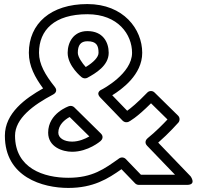

<svg xmlns="http://www.w3.org/2000/svg" viewBox="-20 -885 968 945"><path d="M54 -217C54 -301.9 143.8 -368.4 241.6 -419.9C247.8 -423.1 266.9 -436 249.5 -457.6C202.3 -516.6 172 -569.4 172 -625C172 -737.2 248.2 -815 410 -815C561.8 -815 630 -714.6 630 -625C630 -522.5 484.9 -446.4 481.1 -444.5C481.1 -444.5 447.6 -432 474 -404.6L584 -290.6C591.7 -282.7 604.2 -281.6 612.2 -285.2C616.4 -287.1 650.5 -304 723.3 -376.6L804.3 -297C783.3 -274.6 745.7 -236.1 706.3 -204.5C697.9 -197.7 689.8 -182.4 704 -167.7L841.3 -25H673.6L599 -102.4C590.4 -111.3 576.1 -112.2 566.5 -105.4C494.1 -54.1 435.7 -10 316 -10C197.2 -10 54 -55.5 54 -217ZM4 -217C4 -12.5 190.8 40 316 40C439.2 40 510.6 -4.8 577.9 -52.2L645 17.4C649 21.5 656.1 25 663 25H900C949.5 25 918 -17.3 918 -17.3L758.6 -183C812.2 -229.7 857.5 -281.2 857.8 -281.5C865.6 -290.4 866.3 -306.2 856.5 -315.8L740.5 -429.8C730.5 -439.7 714.4 -439.1 705 -429.4C655.2 -377.8 623.6 -352.4 606 -339.9L532.4 -416.1C578.4 -444.6 680 -516.5 680 -625C680 -741.4 588.2 -865 410 -865C229.8 -865 122 -768.8 122 -625C122 -560.1 152.2 -503.9 192.2 -450C104.2 -400.5 4 -327.9 4 -217ZM410 -732C341.6 -732 313 -676.4 313 -625C313 -559.7 381.4 -505.3 381.4 -505.3C389.7 -498 402.3 -497.8 410 -502.1C450.6 -524.3 515 -562 515 -625C515 -677.2 486.8 -732 410 -732ZM410 -682C455.2 -682 465 -660.8 465 -625C465 -603.8 440.6 -578.4 402.1 -555.1C385.2 -573.2 363 -605.1 363 -625C363 -661.6 376.4 -682 410 -682ZM476.5 -227.8 345.5 -356.8C338.6 -363.7 328.1 -365.2 320 -362.7C318.8 -362.3 217 -328.1 217 -232C217 -162 287.1 -138 335 -138C413.9 -138 473.9 -189.8 475 -190.8C483.2 -197.6 491.4 -213.2 476.5 -227.8ZM419.8 -213.5C399.3 -201.7 367.8 -188 335 -188C294.9 -188 267 -206 267 -232C267 -271 298.7 -296 322.8 -309.1Z"/></svg>

Font: Hussar Techniczny
Style: Bold 
Weight: 700
Foundry: Cannot Into Space Fonts
Version: Version 0.77